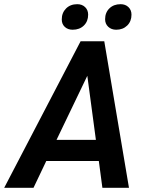

<svg xmlns="http://www.w3.org/2000/svg" viewBox="-49 -897 695 917"><path d="M423 -128H172L111 0H-29L336 -700H449L567 0H440ZM409 -229 368 -535 221 -229ZM246 -804Q246 -836 266.5 -856.5Q287 -877 320 -877Q343 -877 357.5 -863Q372 -849 372 -827Q372 -795 351.5 -775Q331 -755 298 -755Q275 -755 260.5 -768.5Q246 -782 246 -804ZM453 -805Q453 -837 473.5 -857Q494 -877 527 -877Q550 -877 564.5 -863Q579 -849 579 -827Q579 -795 558.5 -775Q538 -755 506 -755Q483 -755 468 -769Q453 -783 453 -805Z"/></svg>

Font: Sarabun SemiBold
Style: Italic
Weight: 600
Italic angle: -10°
Designer: Suppakit Chalermlarp | Katatrad Co.,Ltd.
Foundry: Cadson Demak Co.,Ltd.
Version: Version 1.000; ttfautohint (v1.6)